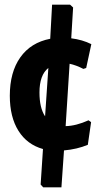

<svg xmlns="http://www.w3.org/2000/svg" viewBox="-20 -677 422 822"><path d="M280 -657 293 -645 285 -513Q333 -507 371 -488L349 -386L337 -382Q306 -398 278 -404L261 -137Q306 -138 359 -162L370 -154L356 -57Q310 -38 254 -33L243 125H165L154 113L164 -39Q96 -58 59 -117Q22 -176 22 -267Q22 -368 67 -431.5Q112 -495 195 -511L203 -657ZM149 -281Q149 -215 173 -179L187 -386Q149 -356 149 -281Z"/></svg>

Font: Alegreya Sans SC ExtraBold
Style: Regular
Weight: 800
Designer: Juan Pablo del Peral
Foundry: Huerta Tipografica
Version: Version 2.007